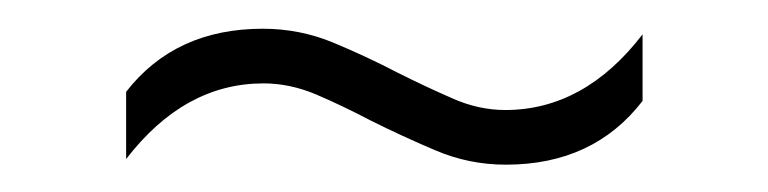

<svg xmlns="http://www.w3.org/2000/svg" viewBox="-20 -446 548 137"><path d="M341 -328.5Q314.5 -328.5 290.5 -338.8Q266.5 -349 244.5 -360Q224.5 -370.5 205.8 -378.5Q187 -386.5 168 -386.5Q111.5 -386.5 70 -332.5V-380.5Q105 -425.5 167.5 -425.5Q194 -425.5 218 -415.5Q242 -405.5 264 -394Q284 -384 302.8 -375.8Q321.5 -367.5 340.5 -367.5Q397 -367.5 438.5 -421.5V-374Q403.5 -328.5 341 -328.5Z"/></svg>

Font: Encode Sans Cnd XLt
Style: Regular
Weight: 200
Width: 3
Designer: Multiple Designers
Foundry: Impallari Type
Version: Version 3.002; ttfautohint (v1.8.3) -l 8 -r 50 -G 200 -x 14 